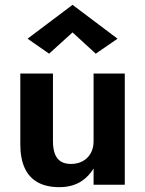

<svg xmlns="http://www.w3.org/2000/svg" viewBox="-20 -764 600 794"><path d="M183 -542 94 -604 280 -744 466 -604 376 -542 280 -630ZM367 -460H496V0H367V-67Q348 -36 319 -16Q280 10 226 10Q172 10 136 -10Q100 -30 82 -69.5Q64 -109 64 -167V-460H199V-180Q199 -150 206.5 -129Q214 -108 230.5 -97Q247 -86 274 -86Q301 -86 322 -97.5Q343 -109 355 -130Q367 -151 367 -180Z"/></svg>

Font: Venryn Sans SemiBold
Style: Regular
Weight: 600
Designer: Owen Earl, indestructible type* (font) & Cristiano Sobral (main changes)
Version: Version 3.60;October 28, 2020;FontCreator 13.0.0.2681 64-bit